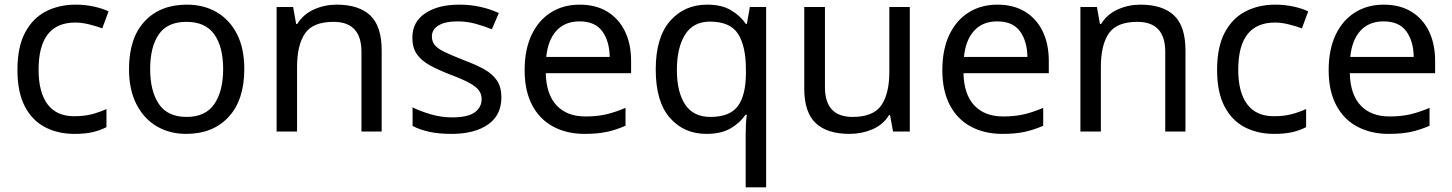

<svg xmlns="http://www.w3.org/2000/svg" viewBox="-20 -566 6245 826"><path d="M300 10Q229 10 173.5 -19Q118 -48 86.5 -109Q55 -170 55 -265Q55 -364 88 -426Q121 -488 177.5 -517Q234 -546 306 -546Q347 -546 385 -537.5Q423 -529 447 -517L420 -444Q396 -453 364 -461Q332 -469 304 -469Q146 -469 146 -266Q146 -169 184.5 -117.5Q223 -66 299 -66Q343 -66 376.5 -75Q410 -84 438 -97V-19Q411 -5 378.5 2.5Q346 10 300 10Z M1031 -269Q1031 -136 963.5 -63Q896 10 781 10Q710 10 654.5 -22.5Q599 -55 567 -117.5Q535 -180 535 -269Q535 -402 602 -474Q669 -546 784 -546Q857 -546 912.5 -513.5Q968 -481 999.5 -419.5Q1031 -358 1031 -269ZM626 -269Q626 -174 663.5 -118.5Q701 -63 783 -63Q864 -63 902 -118.5Q940 -174 940 -269Q940 -364 902 -418Q864 -472 782 -472Q700 -472 663 -418Q626 -364 626 -269Z M1428 -546Q1524 -546 1573 -499.5Q1622 -453 1622 -349V0H1535V-343Q1535 -472 1415 -472Q1326 -472 1292 -422Q1258 -372 1258 -278V0H1170V-536H1241L1254 -463H1259Q1285 -505 1331 -525.5Q1377 -546 1428 -546Z M2137 -148Q2137 -70 2079 -30Q2021 10 1923 10Q1867 10 1826.5 1Q1786 -8 1755 -24V-104Q1787 -88 1832.5 -74.5Q1878 -61 1925 -61Q1992 -61 2022 -82.5Q2052 -104 2052 -140Q2052 -160 2041 -176Q2030 -192 2001.5 -208Q1973 -224 1920 -244Q1868 -264 1831 -284Q1794 -304 1774 -332Q1754 -360 1754 -404Q1754 -472 1809.5 -509Q1865 -546 1955 -546Q2004 -546 2046.5 -536.5Q2089 -527 2126 -510L2096 -440Q2062 -454 2025 -464Q1988 -474 1949 -474Q1895 -474 1866.5 -456.5Q1838 -439 1838 -409Q1838 -387 1851 -371.5Q1864 -356 1894.5 -341.5Q1925 -327 1976 -307Q2027 -288 2063 -268Q2099 -248 2118 -219.5Q2137 -191 2137 -148Z M2474 -546Q2543 -546 2592.5 -516Q2642 -486 2668.5 -431.5Q2695 -377 2695 -304V-251H2328Q2330 -160 2374.5 -112.5Q2419 -65 2499 -65Q2550 -65 2589.5 -74.5Q2629 -84 2671 -102V-25Q2630 -7 2590 1.5Q2550 10 2495 10Q2419 10 2360.5 -21Q2302 -52 2269.5 -113.5Q2237 -175 2237 -264Q2237 -352 2266.5 -415Q2296 -478 2349.5 -512Q2403 -546 2474 -546ZM2473 -474Q2410 -474 2373.5 -433.5Q2337 -393 2330 -321H2603Q2602 -389 2571 -431.5Q2540 -474 2473 -474Z M3188 11Q3188 -7 3189 -31Q3190 -55 3193 -72H3187Q3164 -38 3123.5 -14Q3083 10 3019 10Q2922 10 2861.5 -59.5Q2801 -129 2801 -267Q2801 -405 2862.5 -475.5Q2924 -546 3022 -546Q3085 -546 3125 -522Q3165 -498 3189 -463H3193L3206 -536H3276V240H3188ZM3036 -63Q3119 -63 3153.5 -108.5Q3188 -154 3189 -248V-266Q3189 -368 3155 -420.5Q3121 -473 3034 -473Q2962 -473 2927 -416.5Q2892 -360 2892 -265Q2892 -170 2927.5 -116.5Q2963 -63 3036 -63Z M3894 -536V0H3822L3809 -71H3805Q3779 -29 3733 -9.5Q3687 10 3635 10Q3538 10 3489 -36.5Q3440 -83 3440 -185V-536H3529V-191Q3529 -63 3648 -63Q3737 -63 3771.5 -113Q3806 -163 3806 -257V-536Z M4271 -546Q4340 -546 4389.5 -516Q4439 -486 4465.5 -431.5Q4492 -377 4492 -304V-251H4125Q4127 -160 4171.5 -112.5Q4216 -65 4296 -65Q4347 -65 4386.5 -74.5Q4426 -84 4468 -102V-25Q4427 -7 4387 1.5Q4347 10 4292 10Q4216 10 4157.5 -21Q4099 -52 4066.5 -113.5Q4034 -175 4034 -264Q4034 -352 4063.5 -415Q4093 -478 4146.5 -512Q4200 -546 4271 -546ZM4270 -474Q4207 -474 4170.5 -433.5Q4134 -393 4127 -321H4400Q4399 -389 4368 -431.5Q4337 -474 4270 -474Z M4886 -546Q4982 -546 5031 -499.5Q5080 -453 5080 -349V0H4993V-343Q4993 -472 4873 -472Q4784 -472 4750 -422Q4716 -372 4716 -278V0H4628V-536H4699L4712 -463H4717Q4743 -505 4789 -525.5Q4835 -546 4886 -546Z M5461 10Q5390 10 5334.5 -19Q5279 -48 5247.5 -109Q5216 -170 5216 -265Q5216 -364 5249 -426Q5282 -488 5338.5 -517Q5395 -546 5467 -546Q5508 -546 5546 -537.5Q5584 -529 5608 -517L5581 -444Q5557 -453 5525 -461Q5493 -469 5465 -469Q5307 -469 5307 -266Q5307 -169 5345.5 -117.5Q5384 -66 5460 -66Q5504 -66 5537.5 -75Q5571 -84 5599 -97V-19Q5572 -5 5539.5 2.5Q5507 10 5461 10Z M5933 -546Q6002 -546 6051.5 -516Q6101 -486 6127.5 -431.5Q6154 -377 6154 -304V-251H5787Q5789 -160 5833.5 -112.5Q5878 -65 5958 -65Q6009 -65 6048.5 -74.5Q6088 -84 6130 -102V-25Q6089 -7 6049 1.5Q6009 10 5954 10Q5878 10 5819.5 -21Q5761 -52 5728.5 -113.5Q5696 -175 5696 -264Q5696 -352 5725.5 -415Q5755 -478 5808.5 -512Q5862 -546 5933 -546ZM5932 -474Q5869 -474 5832.5 -433.5Q5796 -393 5789 -321H6062Q6061 -389 6030 -431.5Q5999 -474 5932 -474Z"/></svg>

Font: Noto Sans Wancho
Style: Regular
Weight: 400
Designer: Monotype Design Team
Foundry: Monotype Imaging Inc.
Version: Version 2.001; ttfautohint (v1.8.4.7-5d5b)